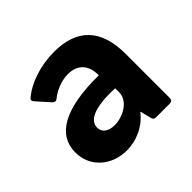

<svg xmlns="http://www.w3.org/2000/svg" viewBox="-125 -628 785 785"><g transform="rotate(-45 267.0 -236.0)"><path d="M273.4 -484.4C194.3 -484.4 118.2 -459 71.3 -418C65.4 -413.1 66.4 -405.3 73.2 -398.4L123 -342.8C129.9 -335.9 137.7 -335 145.5 -341.8C171.9 -363.3 210.9 -379.9 249 -379.9C304.7 -379.9 335.9 -345.7 335 -287.1C132.8 -289.1 43.9 -230.5 43.9 -131.8C43.9 -44.9 114.3 11.7 199.2 11.7C252.9 11.7 310.5 -11.7 348.6 -60.5H350.6L362.3 -13.7C364.3 -3.9 370.1 0 378.9 0H459C468.8 0 474.6 -5.9 474.6 -15.6V-271.5C474.6 -414.1 405.3 -484.4 273.4 -484.4ZM237.3 -96.7C205.1 -96.7 178.7 -110.4 178.7 -140.6C178.7 -177.7 220.7 -208 344.7 -202.1V-178.7C344.7 -128.9 285.2 -96.7 237.3 -96.7Z"/></g></svg>

Font: Ed Sans Neue
Style: Bold
Weight: 700
Designer: Stephen Hutchings
Version: Version 1.004;PS 001.004;hotconv 1.0.88;makeotf.lib2.5.64775